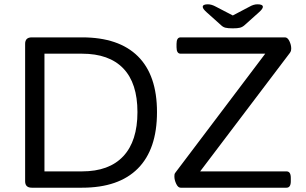

<svg xmlns="http://www.w3.org/2000/svg" viewBox="-20 -874 1423 894"><path d="M128 0Q97 0 97 -30V-670Q97 -700 128 -700H362Q533 -700 622 -612Q711 -524 711 -352Q711 -179 622 -89.5Q533 0 362 0ZM187 -76H362Q488 -76 554 -146.5Q620 -217 620 -352Q620 -487 554 -555.5Q488 -624 362 -624H187ZM821 0Q809 0 800.5 -18Q792 -36 792 -52Q792 -57 792.5 -61.5Q793 -66 798 -72L1215 -624H821Q802 -624 802 -654V-670Q802 -700 821 -700H1307Q1319 -700 1327.5 -682.5Q1336 -665 1336 -648Q1336 -643 1335 -638.5Q1334 -634 1330 -628L912 -76H1314Q1334 -76 1334 -46V-30Q1334 0 1314 0ZM1179 -854Q1204 -854 1204 -842Q1204 -833 1186 -817L1119 -757Q1109 -748 1097.5 -745Q1086 -742 1064 -742Q1041 -742 1029.5 -745Q1018 -748 1009 -757L942 -817Q924 -833 924 -842Q924 -854 948 -854Q965 -854 985 -843L1064 -802L1142 -843Q1161 -854 1179 -854Z"/></svg>

Font: Asap Semi Expanded
Style: Regular
Weight: 400
Width: 6
Designer: Pablo Cosgaya
Foundry: Omnibus-Type
Version: Version 3.001; ttfautohint (v1.8.4.7-5d5b)